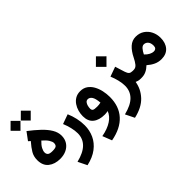

<svg xmlns="http://www.w3.org/2000/svg" viewBox="-75 -1311 2181 2181"><g transform="rotate(-45 1015.5 -220.0)"><path d="M175.8 -497.1Q247.1 -442.9 302.7 -390.4Q358.4 -337.9 390.1 -285.2Q421.9 -232.4 421.9 -177.7Q421.9 -124 396.5 -84.5Q371.1 -44.9 326.4 -23.4Q281.7 -2 225.1 -2Q138.7 -2 83.5 -45.9Q28.3 -89.8 28.3 -177.7Q28.3 -235.8 54.9 -281Q81.5 -326.2 130.4 -382.3L106.4 -403.3ZM218.8 -301.8Q181.2 -266.1 165 -235.1Q148.9 -204.1 148.9 -180.2Q148.9 -155.8 164.1 -141.4Q179.2 -127 224.6 -127Q271.5 -127 286.4 -139.6Q301.3 -152.3 301.3 -180.7Q301.3 -201.2 282 -232.9Q262.7 -264.6 218.8 -301.8ZM214.8 -627.4 294.4 -706.5 374 -627 294.4 -547.4ZM50.3 -627.4 129.9 -706.5 209.5 -627.4 129.9 -547.4Z M641.6 -301.3Q664.6 -248.5 677.5 -190.2Q690.4 -131.8 690.4 -74.7Q690.4 5.4 658.4 74.7Q626.5 144 560.5 194.3Q494.6 244.6 392.1 267.6L338.9 159.7Q457.5 130.4 513.9 73.5Q570.3 16.6 570.3 -66.9Q570.3 -110.8 557.9 -162.1Q545.4 -213.4 525.9 -259.8Z M988.8 -5.9Q962.4 0 937.5 0Q848.6 0 797.9 -40.8Q747.1 -81.5 747.1 -164.1Q747.1 -202.6 757.8 -241.7Q768.6 -280.8 790.8 -313.7Q813 -346.7 846.9 -366.7Q880.9 -386.7 927.7 -386.7Q978 -386.7 1014.4 -361.8Q1050.8 -336.9 1074.2 -295.2Q1097.7 -253.4 1108.9 -202.6Q1120.1 -151.9 1120.1 -100.6Q1120.1 48.8 1035.2 142.1Q950.2 235.4 788.6 265.1L744.6 152.8Q841.3 135.3 904.3 94.2Q967.3 53.2 988.8 -5.9ZM998.5 -131.8Q992.2 -204.1 972.2 -232.7Q952.1 -261.2 923.8 -261.2Q902.8 -261.2 890.4 -245.6Q877.9 -230 872.3 -207.8Q866.7 -185.5 866.7 -166.5Q866.7 -144 880.4 -134.5Q894 -125 939.9 -125Q970.2 -125 998.5 -131.8Z M1249 -455.1 1334 -539.6 1418.9 -455.1 1334 -370.1ZM1447.3 -14.6Q1431.6 85.4 1359.9 161.4Q1288.1 237.3 1153.8 267.6L1100.6 159.7Q1220.2 130.4 1276.1 73.2Q1332 16.1 1332 -69.3Q1332 -112.3 1319.6 -163.1Q1307.1 -213.9 1287.6 -259.8L1404.8 -301.8L1441.4 -184.6Q1452.6 -150.9 1467.5 -138.9Q1482.4 -127 1510.3 -127H1529.3V0H1515.6Q1494.1 0 1476.8 -4.4Q1459.5 -8.8 1447.3 -14.6Z M1668.5 -62.5Q1638.7 -32.7 1604.2 -16.4Q1569.8 0 1530.8 0H1510.3V-127H1528.3Q1561.5 -127 1584.2 -155.8Q1606.9 -184.6 1626.5 -225.1Q1662.6 -298.3 1707.3 -338.4Q1752 -378.4 1811 -378.4Q1869.6 -378.4 1912.8 -349.4Q1956.1 -320.3 1979.5 -272.7Q2002.9 -225.1 2002.9 -169.4Q2002.9 -87.4 1960.2 -38.3Q1917.5 10.7 1838.9 10.7Q1791 10.7 1749.8 -8.3Q1708.5 -27.3 1668.5 -62.5ZM1733.9 -169.4Q1760.3 -141.1 1787.8 -127.2Q1815.4 -113.3 1836.4 -113.3Q1883.8 -113.3 1883.8 -162.1Q1883.8 -205.1 1863.8 -228.3Q1843.8 -251.5 1813 -251.5Q1792 -251.5 1771.7 -228.5Q1751.5 -205.6 1733.9 -169.4Z"/></g></svg>

Font: Vazir WOL-UI
Style: Bold-WOL-UI
Weight: 700
Designer: Saber Rastikerdar
Foundry: Saber Rastikerdar
Version: Version 30.1.0